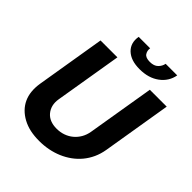

<svg xmlns="http://www.w3.org/2000/svg" viewBox="-248 -1072 1237 1237"><g transform="rotate(45 370.5 -454.0)"><path d="M60.4 -255 138.5 -727.3H292.3L215.9 -268.1Q206 -207 240.1 -165.5Q273.8 -125 340.2 -125Q372.9 -125 401.6 -135.1Q430.4 -145.2 452.9 -164.1Q475.5 -182.9 490.8 -209.3Q506 -235.8 511.4 -268.1L587.7 -727.3H741.5L663.4 -255Q656.2 -212.4 639.6 -176.1Q622.9 -139.9 598.4 -110.4Q573.9 -81 542.6 -58.4Q511.4 -35.9 475.3 -20.6Q439.3 -5.3 399.3 2.5Q359.4 10.3 317.5 10.3Q271.3 10.3 234.2 2.3Q197.1 -5.7 164.8 -23.1Q101.6 -57.5 74.6 -115.6Q47.6 -173.7 60.4 -255ZM295.8 -917.6H400.2Q396.3 -893.1 409.1 -873.6Q421.9 -854 460.6 -854Q498.2 -854 517.8 -873.6Q536.9 -892.8 541.5 -917.6H647Q635.7 -853.7 582 -813.9Q528.4 -774.1 447.4 -774.1Q406.6 -774.1 376.8 -783.9Q346.9 -793.7 325.6 -813.9Q284.8 -853.3 295.8 -917.6Z"/></g></svg>

Font: Inter P
Style: Bold Italic
Weight: 700
Italic angle: 9.39999°
Designer: Rasmus Andersson
Foundry: rsms
Version: Version 3.018;git-588b23468